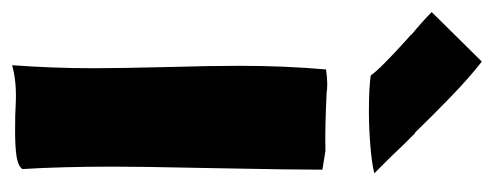

<svg xmlns="http://www.w3.org/2000/svg" viewBox="-341 -537 818 318"><g transform="rotate(90 68.0 -378.0)"><path d="M129 -656V-657L149 -637L169 -616Q196 -589 196 -589Q181 -585 151.5 -582.5Q122 -580 94 -580Q55 -580 34 -583Q23 -599 -27 -644L-34 -650H-33Q-56 -669 -71 -684L11 -767Q38 -746 70 -715Q102 -684 129 -656ZM188 -351 187 -295Q185 -203 185 -157Q185 -71 189 -6Q184 1 168.5 3.5Q153 6 126 6Q95 6 83 5Q44 3 17 11Q22 -56 22 -124Q22 -166 20 -248Q18 -316 18 -366Q18 -440 24 -509Q38 -511 48 -511Q57 -511 62 -510Q124 -507 159 -508L190 -503Q190 -451 188 -351Z"/></g></svg>

Font: Londrina Solid Black
Style: Regular
Weight: 900
Designer: Marcelo Magalhaes
Foundry: Marcelo Magalhães
Version: Version 1.002